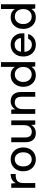

<svg xmlns="http://www.w3.org/2000/svg" viewBox="1609 -2369 772 4030"><g transform="rotate(-90 1995.0 -354.0)"><path d="M68 0V-504H158L167 -409Q220 -516 358 -516V-410H322Q168 -410 168 -251V0Z M664 12Q556 12 485.5 -61Q415 -134 415 -252Q415 -370 486 -443Q557 -516 666 -516Q774 -516 844.5 -443Q915 -370 915 -252Q915 -134 844 -61Q773 12 664 12ZM664 -74Q728 -74 770.5 -120.5Q813 -167 813 -252Q813 -337 771 -383.5Q729 -430 666 -430Q602 -430 559.5 -383.5Q517 -337 517 -252Q517 -167 559 -120.5Q601 -74 664 -74Z M1218 12Q1127 12 1076 -43Q1025 -98 1025 -205V-504H1125V-216Q1125 -73 1245 -73Q1306 -73 1344.5 -116Q1383 -159 1383 -235V-504H1483V0H1394L1387 -86Q1364 -40 1319.5 -14Q1275 12 1218 12Z M1620 0V-504H1710L1716 -418Q1740 -464 1784.5 -490Q1829 -516 1885 -516Q1976 -516 2027.5 -460.5Q2079 -405 2079 -298V0H1979V-288Q1979 -430 1858 -430Q1797 -430 1758.5 -387Q1720 -344 1720 -269V0Z M2431 12Q2324 12 2256 -62.5Q2188 -137 2188 -252Q2188 -367 2256 -441.5Q2324 -516 2432 -516Q2552 -516 2606 -426V-720H2706V0H2617L2606 -78Q2547 12 2431 12ZM2447 -75Q2518 -75 2561.5 -124Q2605 -173 2605 -252Q2605 -331 2561.5 -380Q2518 -429 2447 -429Q2378 -429 2334 -380Q2290 -331 2290 -252Q2290 -173 2334 -124Q2378 -75 2447 -75Z M3071 12Q2962 12 2893 -60.5Q2824 -133 2824 -250Q2824 -369 2893 -442.5Q2962 -516 3073 -516Q3180 -516 3245.5 -446Q3311 -376 3311 -275L3309 -228H2922Q2926 -154 2968.5 -112.5Q3011 -71 3071 -71Q3165 -71 3196 -149H3296Q3276 -77 3216.5 -32.5Q3157 12 3071 12ZM2924 -299H3211Q3208 -360 3169.5 -396.5Q3131 -433 3072 -433Q3013 -433 2972.5 -398.5Q2932 -364 2924 -299Z M3646 12Q3539 12 3471 -62.5Q3403 -137 3403 -252Q3403 -367 3471 -441.5Q3539 -516 3647 -516Q3767 -516 3821 -426V-720H3921V0H3832L3821 -78Q3762 12 3646 12ZM3662 -75Q3733 -75 3776.5 -124Q3820 -173 3820 -252Q3820 -331 3776.5 -380Q3733 -429 3662 -429Q3593 -429 3549 -380Q3505 -331 3505 -252Q3505 -173 3549 -124Q3593 -75 3662 -75Z"/></g></svg>

Font: AWOL-DM Medium
Style: Regular
Weight: 500
Designer: Colophon Foundry, Jonny Pinhorn, Mikhail Sharanda
Foundry: Colophon Foundry
Version: Version 1.000;Glyphs 3.2.3 (3260)